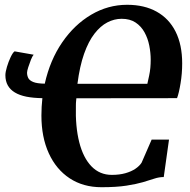

<svg xmlns="http://www.w3.org/2000/svg" viewBox="-20 -771 794 802"><path d="M404 11Q327.5 11 271 -26.2Q214.5 -63.5 183.8 -130.8Q153 -198 153 -288.5Q153 -306.5 154 -325Q155 -343.5 157 -361Q119 -361.5 90.2 -367.2Q61.5 -373 42 -384.8Q22.5 -396.5 12.5 -414.5Q2.5 -432.5 2.5 -457Q2.5 -470 9 -491.8Q15.5 -513.5 24.5 -532.5Q33.5 -551.5 41 -556.5L120.5 -542.5Q115.5 -537 109.2 -521.5Q103 -506 98 -490.2Q93 -474.5 93 -467.5Q93 -455.5 98 -445.2Q103 -435 118.8 -428.5Q134.5 -422 167 -421.5Q189 -520 239.8 -594Q290.5 -668 360.8 -709.5Q431 -751 511 -751Q583 -751 634.5 -722.2Q686 -693.5 713.5 -638.8Q741 -584 741 -506Q741 -464 734.2 -423Q727.5 -382 719.5 -361L299 -360.5Q298.5 -355.5 298 -350.2Q297.5 -345 297.2 -340Q297 -335 297 -329.5Q294.5 -242 311 -177Q327.5 -112 362 -76.2Q396.5 -40.5 447 -40.5Q479 -40.5 503.8 -47.5Q528.5 -54.5 545.8 -66.2Q563 -78 571.5 -91.5L613.5 -188H686L664 -31.5Q644.5 -31.5 624.5 -24.8Q604.5 -18 577 -10Q549.5 -2 508 4.5Q466.5 11 404 11ZM595.5 -421Q599.5 -439 603 -455.2Q606.5 -471.5 608 -487.8Q609.5 -504 609.5 -521.5Q609.5 -550.5 603.5 -580.8Q597.5 -611 583.5 -636.2Q569.5 -661.5 546.2 -677Q523 -692.5 488 -692.5Q457.5 -692.5 428.5 -677.5Q399.5 -662.5 374.5 -630.2Q349.5 -598 331.2 -546.2Q313 -494.5 303.5 -421Z"/></svg>

Font: Merriweather 20pt
Style: Bold Italic
Weight: 700
Italic angle: -7.8°
Version: Version 2.101